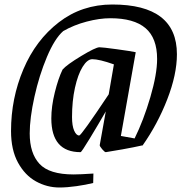

<svg xmlns="http://www.w3.org/2000/svg" viewBox="-20 -667 806 853"><path d="M613 -20 612 -21Q577 -13 524 -3.5Q471 6 450 9Q445 9 434 -4Q423 -17 423 -22L450 -172Q416 -113 379 -52Q342 9 338 9Q208 9 208 -141Q208 -194 223.5 -256.5Q239 -319 258 -358Q276 -379 340.5 -418Q405 -457 422 -457Q435 -457 497.5 -448.5Q560 -440 583 -435L517 -63L578 -52Q618 -133 648 -235.5Q678 -338 678 -405Q678 -498 626.5 -542Q575 -586 470 -586Q422 -586 365 -571Q308 -556 261 -529Q223 -496 188.5 -414Q154 -332 133 -237Q112 -142 112 -74Q112 14 155.5 61Q199 108 307 108Q335 108 395 104L394 146Q362 154 320 160Q278 166 244 166Q189 166 140 139Q91 112 60 55.5Q29 -1 29 -85Q29 -230 84 -359.5Q139 -489 241.5 -568Q344 -647 479 -647Q766 -647 766 -426Q766 -336 723 -225.5Q680 -115 613 -20ZM463 -248 486 -381Q421 -404 390 -404Q368 -404 347 -370Q326 -336 313 -277Q300 -218 300 -147Q300 -108 309.5 -86.5Q319 -65 332 -65Q341 -65 463 -248Z"/></svg>

Font: Grenze
Style: Italic
Weight: 400
Italic angle: -10°
Designer: Renata Polastri
Foundry: Omnibus-Type
Version: Version 1.002; ttfautohint (v1.8)